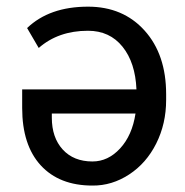

<svg xmlns="http://www.w3.org/2000/svg" viewBox="-20 -559 567 588"><path d="M249.5 -538.6Q356.9 -538.6 422.9 -465.3Q488.8 -392.1 488.8 -270.5V-252.9Q488.8 -180.2 458.5 -119.6Q428.2 -59.1 375.5 -24.7Q322.8 9.8 263.2 9.3Q161.6 9.3 104.7 -52.7Q47.9 -114.7 47.9 -228.5V-285.2H397.9Q394.5 -367.2 355.2 -416Q315.9 -464.8 249.5 -464.8Q158.7 -464.8 98.6 -412.1L63 -473.1Q131.3 -538.6 249.5 -538.6ZM263.2 -64.5Q311 -64.5 347.9 -104.5Q384.8 -144.5 395 -211.4H138.7V-198.7Q138.7 -137.7 172.1 -101.1Q205.6 -64.5 263.2 -64.5Z"/></svg>

Font: SteelSelectRoboto
Style: Roboto-Regular
Weight: 400
Designer: Google
Version: Version 2.137; 2017